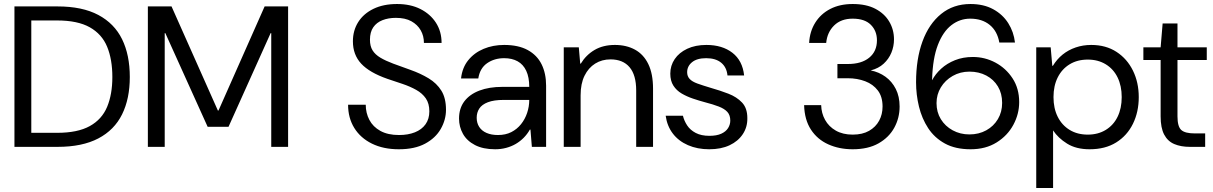

<svg xmlns="http://www.w3.org/2000/svg" viewBox="-20 -732 6048 957"><path d="M52 0V-700H267Q390 -700 470 -657.5Q550 -615 588.5 -536.5Q627 -458 627 -348Q627 -240 588.5 -162Q550 -84 470 -42Q390 0 267 0ZM136 -70H265Q367 -70 427.5 -103.5Q488 -137 514 -199.5Q540 -262 540 -348Q540 -436 514 -499Q488 -562 427.5 -596Q367 -630 265 -630H136Z M717 0V-700H835L1066 -181H1069L1299 -700H1416V0H1332V-567H1329L1119 -100H1015L804 -567H801V0Z M1968 12Q1891 12 1834 -16Q1777 -44 1746 -94Q1715 -144 1715 -210H1803Q1803 -169 1821 -134.5Q1839 -100 1876 -79.5Q1913 -59 1969 -59Q2014 -59 2048 -72.5Q2082 -86 2101 -112.5Q2120 -139 2120 -177Q2120 -216 2102.5 -241.5Q2085 -267 2054.5 -284Q2024 -301 1987 -313.5Q1950 -326 1911 -339Q1822 -370 1780.5 -414.5Q1739 -459 1739 -526Q1739 -580 1765.5 -622Q1792 -664 1841.5 -688Q1891 -712 1959 -712Q2026 -712 2075.5 -687Q2125 -662 2153 -618.5Q2181 -575 2181 -518H2093Q2093 -553 2077 -581Q2061 -609 2030.5 -626Q2000 -643 1953 -643Q1916 -643 1886.5 -631.5Q1857 -620 1840.5 -596Q1824 -572 1824 -534Q1824 -502 1837 -481Q1850 -460 1876 -444.5Q1902 -429 1939.5 -415Q1977 -401 2025 -384Q2076 -366 2116.5 -341.5Q2157 -317 2180 -280Q2203 -243 2203 -185Q2203 -135 2177 -89.5Q2151 -44 2099 -16Q2047 12 1968 12Z M2448 12Q2388 12 2347.5 -9Q2307 -30 2287.5 -65Q2268 -100 2268 -141Q2268 -192 2294.5 -227Q2321 -262 2369.5 -280.5Q2418 -299 2484 -299H2618Q2618 -347 2603 -379Q2588 -411 2560 -426.5Q2532 -442 2493 -442Q2444 -442 2408 -417Q2372 -392 2364 -341H2278Q2284 -395 2314 -432Q2344 -469 2390.5 -488.5Q2437 -508 2493 -508Q2564 -508 2610.5 -482.5Q2657 -457 2679.5 -411.5Q2702 -366 2702 -305V0H2631L2624 -86H2621Q2608 -63 2590 -45Q2572 -27 2550.5 -14.5Q2529 -2 2503 5Q2477 12 2448 12ZM2462 -59Q2500 -59 2528.5 -73.5Q2557 -88 2577 -113Q2597 -138 2607.5 -169.5Q2618 -201 2618 -234H2491Q2442 -234 2412 -222.5Q2382 -211 2369 -191Q2356 -171 2356 -145Q2356 -119 2368.5 -99.5Q2381 -80 2405 -69.5Q2429 -59 2462 -59Z M2790 0V-496H2865L2872 -415H2875Q2901 -458 2943.5 -483Q2986 -508 3045 -508Q3102 -508 3145 -484.5Q3188 -461 3211.5 -412.5Q3235 -364 3235 -290V0H3151V-281Q3151 -358 3118 -397Q3085 -436 3023 -436Q2980 -436 2946.5 -415Q2913 -394 2893.5 -354.5Q2874 -315 2874 -257V0Z M3515 12Q3456 12 3409 -8.5Q3362 -29 3333.5 -66.5Q3305 -104 3298 -155H3384Q3390 -130 3405 -107Q3420 -84 3447.5 -69.5Q3475 -55 3516 -55Q3552 -55 3575 -65.5Q3598 -76 3609 -93.5Q3620 -111 3620 -131Q3620 -158 3605.5 -174Q3591 -190 3562.5 -201Q3534 -212 3495 -222Q3465 -230 3434 -240.5Q3403 -251 3377.5 -266Q3352 -281 3336.5 -305Q3321 -329 3321 -365Q3321 -405 3343 -437.5Q3365 -470 3405.5 -489Q3446 -508 3501 -508Q3580 -508 3630.5 -469Q3681 -430 3689 -356H3606Q3602 -397 3574.5 -419.5Q3547 -442 3500 -442Q3454 -442 3429.5 -422Q3405 -402 3405 -372Q3405 -352 3417.5 -338.5Q3430 -325 3456.5 -315.5Q3483 -306 3523 -294Q3569 -281 3610.5 -265Q3652 -249 3678.5 -221Q3705 -193 3705 -144Q3706 -99 3682.5 -63.5Q3659 -28 3616.5 -8Q3574 12 3515 12Z M4230 12Q4163 12 4108.5 -12.5Q4054 -37 4022 -86Q3990 -135 3988 -208H4073Q4074 -168 4092.5 -134.5Q4111 -101 4146 -81Q4181 -61 4230 -61Q4279 -61 4312 -80Q4345 -99 4362 -130.5Q4379 -162 4379 -201Q4379 -250 4355.5 -281Q4332 -312 4292.5 -327Q4253 -342 4206 -342H4154V-413H4206Q4274 -413 4312.5 -444.5Q4351 -476 4351 -531Q4351 -578 4320.5 -608.5Q4290 -639 4230 -639Q4172 -639 4137.5 -605Q4103 -571 4098 -518H4013Q4016 -575 4043.5 -619Q4071 -663 4118.5 -687.5Q4166 -712 4230 -712Q4298 -712 4343.5 -688Q4389 -664 4412.5 -624Q4436 -584 4436 -536Q4436 -501 4423 -469.5Q4410 -438 4384.5 -414.5Q4359 -391 4320 -381Q4361 -373 4393.5 -349.5Q4426 -326 4445 -288.5Q4464 -251 4464 -201Q4464 -144 4437.5 -95.5Q4411 -47 4359 -17.5Q4307 12 4230 12Z M4818 12Q4742 12 4690 -16.5Q4638 -45 4606.5 -93Q4575 -141 4560.5 -200.5Q4546 -260 4546 -322Q4546 -438 4578 -525.5Q4610 -613 4671 -662.5Q4732 -712 4817 -712Q4883 -712 4930.5 -686Q4978 -660 5005.5 -616.5Q5033 -573 5039 -520H4961Q4951 -577 4913 -608Q4875 -639 4816 -639Q4764 -639 4722 -606.5Q4680 -574 4654.5 -507.5Q4629 -441 4626 -338Q4626 -337 4626 -335.5Q4626 -334 4626 -332Q4642 -363 4671 -389.5Q4700 -416 4740 -432Q4780 -448 4829 -448Q4889 -448 4941.5 -420Q4994 -392 5027 -341.5Q5060 -291 5060 -223Q5060 -164 5031 -110Q5002 -56 4947.5 -22Q4893 12 4818 12ZM4812 -62Q4859 -62 4896 -82.5Q4933 -103 4954 -138.5Q4975 -174 4975 -219Q4975 -266 4954 -301Q4933 -336 4896 -355.5Q4859 -375 4812 -375Q4766 -375 4728.5 -353.5Q4691 -332 4669.5 -296.5Q4648 -261 4648 -218Q4648 -173 4669.5 -138Q4691 -103 4728.5 -82.5Q4766 -62 4812 -62Z M5145 205V-496H5217L5225 -404H5228Q5248 -437 5276.5 -460Q5305 -483 5341.5 -495.5Q5378 -508 5419 -508Q5492 -508 5545 -473.5Q5598 -439 5627 -380Q5656 -321 5656 -248Q5656 -174 5627 -115Q5598 -56 5543.5 -22Q5489 12 5411 12Q5344 12 5299 -16Q5254 -44 5229 -82V205ZM5402 -61Q5453 -61 5491.5 -84.5Q5530 -108 5550.5 -150Q5571 -192 5571 -248Q5571 -304 5550.5 -346Q5530 -388 5491.5 -411.5Q5453 -435 5402 -435Q5350 -435 5311.5 -411.5Q5273 -388 5252 -346Q5231 -304 5231 -248Q5231 -192 5252 -150Q5273 -108 5311.5 -84.5Q5350 -61 5402 -61Z M5911 0Q5866 0 5833 -14Q5800 -28 5782.5 -61.5Q5765 -95 5765 -152V-433H5679V-496H5765L5775 -615H5849V-496H5995V-433H5849V-152Q5849 -101 5868 -84Q5887 -67 5935 -67H5987V0Z"/></svg>

Font: DM Sans 36pt
Style: Regular
Weight: 400
Designer: Colophon Foundry, Jonny Pinhorn
Foundry: Colophon Foundry
Version: Version 4.004;gftools[0.9.30]